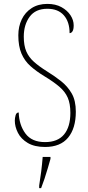

<svg xmlns="http://www.w3.org/2000/svg" viewBox="-20 -744 454 985"><path d="M211 10Q157 10 122.5 -10.5Q88 -31 72 -62.5Q56 -94 56 -125Q56 -138 60 -152.5Q64 -167 76 -167Q78 -103 110.5 -59Q143 -15 211 -15Q276 -15 308.5 -54Q341 -93 341 -165Q341 -212 327.5 -243Q314 -274 284 -299.5Q254 -325 206 -354Q165 -379 135.5 -405.5Q106 -432 90 -469.5Q74 -507 74 -563Q74 -608 91.5 -644.5Q109 -681 142.5 -702.5Q176 -724 223 -724Q265 -724 295 -707.5Q325 -691 341.5 -666Q358 -641 358 -614Q358 -593 352 -583.5Q346 -574 337 -574Q337 -632 307.5 -665.5Q278 -699 223 -699Q162 -699 132 -658Q102 -617 102 -556Q102 -510 115 -480Q128 -450 154.5 -426.5Q181 -403 221 -378Q260 -354 293.5 -327.5Q327 -301 348 -264.5Q369 -228 369 -171Q369 -86 329.5 -38Q290 10 211 10ZM181 208Q187 171 191.5 135Q196 99 199 61H239V71Q233 92 225 119.5Q217 147 208 174Q199 201 191 221H181Z"/></svg>

Font: Noto Serif Ethiopic Condensed Thin
Style: Regular
Weight: 100
Width: 3
Designer: Monotype Design Team
Foundry: Monotype Imaging Inc.
Version: Version 2.102; ttfautohint (v1.8.4.7-5d5b)